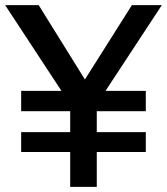

<svg xmlns="http://www.w3.org/2000/svg" viewBox="-28 -724 647 744"><path d="M54 -135V-212H244V-293H54V-372H210L-8 -704H122L301 -416L483 -704H599L381 -372H537V-293H347V-212H537V-135H347V0H244V-135Z"/></svg>

Font: Prodigy Sans Medium
Style: Regular
Weight: 500
Designer: Wei Huang
Foundry: Wei Huang
Version: Version 1.003; ttfautohint (v1.8.3)